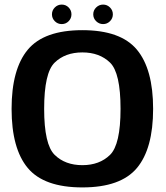

<svg xmlns="http://www.w3.org/2000/svg" viewBox="-20 -812 724 837"><path d="M339 5Q506 5 576.8 -79.5Q647.5 -164 647.5 -337.5Q647.5 -510.5 576.8 -595.5Q506 -680.5 339 -680.5Q172 -680.5 101.2 -595.5Q30.5 -510.5 30.5 -337.5Q30.5 -164 101.2 -79.5Q172 5 339 5ZM339 -92Q264 -92 218.2 -137Q172.5 -182 172.5 -337.5Q172.5 -494.5 218.2 -539Q264 -583.5 339 -583.5Q414 -583.5 459.8 -539Q505.5 -494.5 505.5 -337.5Q505.5 -182 459.8 -137Q414 -92 339 -92ZM249 -707Q267 -707 279.2 -719.5Q291.5 -732 291.5 -749.5Q291.5 -767 279.2 -779.5Q267 -792 249 -792Q231.5 -792 219 -779.5Q206.5 -767 206.5 -749.5Q206.5 -732 219 -719.5Q231.5 -707 249 -707ZM429.5 -707Q447 -707 459.5 -719.5Q472 -732 472 -749.5Q472 -767 459.5 -779.5Q447 -792 429.5 -792Q412 -792 399.2 -779.5Q386.5 -767 386.5 -749.5Q386.5 -732 399.2 -719.5Q412 -707 429.5 -707Z"/></svg>

Font: Anybody UltraCondensed Thin SemiBold
Style: Regular
Weight: 600
Version: Version 1.111